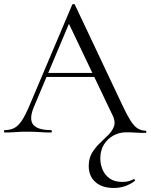

<svg xmlns="http://www.w3.org/2000/svg" viewBox="-23 -657 747 952"><path d="M540.6 275Q483.2 275 450.1 245.7Q417 216.4 417 166.4Q417 128 433.5 100.7Q450 73.4 472.8 52Q495.6 30.6 515.1 10.9Q534.6 -8.8 542.5 -31.6Q550.4 -54.4 535.6 -84.4L313.4 -550.2L338.6 -585.8L145 -126.8Q119.8 -66 141.7 -39Q163.6 -12 229.2 -12Q234.2 -12 234.2 -6Q234.2 0 229.2 0Q199.2 0 174.2 -2Q149.2 -4 111.2 -4Q75.4 -4 53.5 -2Q31.6 0 0.8 0Q-3.2 0 -3.2 -6Q-3.2 -12 0.8 -12Q27.8 -12 47.8 -22.3Q67.8 -32.6 85.6 -59.5Q103.4 -86.4 124.2 -136L335 -633.8Q336.8 -636.8 342 -636.9Q347.2 -637 348.2 -633.8L583.8 -135.4Q606.6 -86.6 624.2 -58.9Q641.8 -31.2 659.8 -20.1Q677.8 -9 698.6 -9Q702.8 -9 702.8 -3.5Q702.8 2 698.6 2Q669.4 2 647.9 0.5Q626.4 -1 602.6 -1Q567.8 -1 538.5 15.4Q509.2 31.8 491.8 60.6Q474.4 89.4 474.4 128.6Q474.4 157.8 485.9 184.7Q497.4 211.6 521.3 228.3Q545.2 245 583.4 245Q604.4 245 617.4 240.7Q630.4 236.4 639.2 231.6Q641.2 229.6 644.7 233.6Q648.2 237.6 646.2 239.6Q623 257.2 596.9 266.1Q570.8 275 540.6 275ZM194.2 -275.4 204.4 -295.4H469.2L476.2 -275.4Z"/></svg>

Font: Cormorant Infant Light
Style: Regular
Weight: 300
Designer: Christian Thalmann (Catharsis Fonts)
Foundry: Catharsis Fonts
Version: Version 4.001